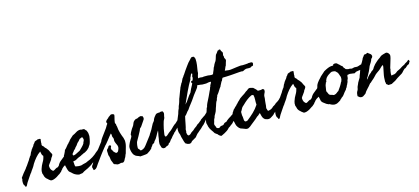

<svg xmlns="http://www.w3.org/2000/svg" viewBox="-127 -1236 3859 1770"><g transform="rotate(-15 1802.5 -350.5)"><path d="M284.2 -77.1Q288.1 -82.5 290 -84.5Q292.5 -86.9 295.9 -88.9Q308.1 -114.7 327.9 -129.9Q347.7 -145 370.1 -164.1Q375 -164.1 378.4 -167.5Q381.8 -170.9 386.7 -172.9Q392.6 -178.2 397.9 -181.6Q402.3 -184.6 405.3 -189.5Q416.5 -194.8 426.3 -204.1Q436.5 -213.4 446.3 -220.7Q454.1 -222.7 462.9 -218.8Q466.8 -210.9 465.8 -202.1Q464.8 -193.4 456.1 -192.4Q453.1 -189.5 449.7 -186.5Q446.3 -183.6 441.4 -182.6Q431.6 -180.7 428.7 -174.8Q428.2 -165.5 426.3 -163.6Q424.3 -161.6 423.8 -160.2Q413.1 -142.1 399.9 -129.2Q386.7 -116.2 375 -97.7Q369.6 -94.2 366.2 -86.9Q348.6 -77.1 340.3 -71.8Q332 -66.4 325.2 -58.6Q319.3 -55.2 319.3 -52.7Q319.3 -50.8 317.4 -48.8Q307.6 -40.5 306.2 -36.6Q304.7 -32.7 301.8 -30.3Q296.9 -26.9 293.2 -23.7Q289.6 -20.5 287.1 -18.1Q281.2 -12.2 274.4 -9.8Q266.1 -2.9 250 6.6Q233.9 16.1 216.8 21.2Q199.7 26.4 188.5 21.5L181.6 16.1Q179.7 14.6 174.8 11.7Q168.5 3.9 160.6 -1.5Q153.8 -6.3 147.5 -15.6Q140.1 -25.9 138.2 -36.6Q136.2 -47.9 130.9 -58.6Q128.4 -84 134.8 -100.6Q140.1 -117.2 146.5 -131.6Q152.8 -146 160.6 -158.2Q175.8 -181.6 181.6 -213.9Q170.9 -224.6 169.4 -233.9Q168.9 -238.8 167.5 -245.1Q166 -251.5 164.1 -259.8Q138.7 -243.2 117.2 -217.8Q95.7 -192.4 79.1 -166L67.4 -144.5Q62.5 -135.3 55.7 -127Q50.8 -122.1 50.8 -120.6Q50.8 -119.1 48.8 -117.2Q44.9 -112.3 42.5 -108.9Q40 -105.5 39.1 -103.5Q38.1 -101.6 37.1 -99.9Q36.1 -98.1 35.2 -96.7Q32.2 -92.8 30.3 -90.8Q28.3 -88.9 25.4 -85Q11.7 -65.4 0.5 -48.3L-22.5 -13.7Q-27.8 -5.4 -31.2 2.9Q-34.7 11.7 -41 18.6Q-50.8 19.5 -52.2 15.6Q-53.7 11.7 -51.8 8.8Q-63.5 1 -64.9 -21.5Q-66.4 -43.9 -60.5 -57.6Q-63.5 -66.4 -62.5 -67.4Q-61.5 -68.4 -61.5 -70.3Q-48.8 -87.9 -35.6 -105.5Q-22.5 -123 -7.8 -138.7Q-5.4 -142.1 -2.9 -145.5Q-0.5 -148.9 1.5 -152.3Q6.3 -159.7 11.7 -165Q20 -179.2 31.7 -194.3Q43.5 -209 50.8 -224.6Q56.2 -230 58.1 -235.4Q60.5 -241.2 66.4 -245.1Q69.8 -251 72.5 -256.6Q75.2 -262.2 77.1 -267.6Q80.1 -276.9 87.9 -286.1Q89.8 -293 92.8 -296.9Q95.7 -300.8 100.6 -305.7Q101.1 -310.1 106 -314Q110.8 -317.9 113.3 -322.3Q115.7 -329.1 118.2 -331.1Q121.1 -333.5 121.1 -337.9Q126 -342.8 130.9 -348.1Q135.7 -353.5 139.6 -361.3Q153.3 -369.1 158.7 -369.1Q164.1 -369.1 167 -374Q170.9 -374 175.5 -374Q180.2 -374 185.5 -374.5Q196.8 -375.5 197.3 -367.2Q197.8 -365.2 197.3 -362.3Q196.8 -360.8 196.3 -359.4Q195.8 -357.9 195.3 -356.4Q195.8 -347.7 195.3 -347.2Q194.3 -346.2 194.3 -345.7Q193.4 -341.8 193.8 -338.9Q194.3 -336.4 194.3 -330.1Q193.8 -326.2 193.4 -323.2Q192.9 -320.3 192.4 -317.9Q191.4 -313 196.3 -306.6Q198.7 -303.2 202.1 -301.3Q205.6 -299.3 209 -294.9Q211.4 -292.5 212.4 -289.1Q213.4 -285.6 215.8 -283.2Q217.8 -280.8 221.7 -278.3Q225.6 -275.9 227.5 -271.5Q232.9 -267.6 231 -266.6Q229.5 -265.6 235.4 -262.7Q246.6 -248.5 252 -232.4Q258.3 -220.2 262.7 -212.9Q267.6 -205.1 262.7 -197.3Q259.8 -194.3 255.9 -185.5Q251.5 -181.2 248 -175.8Q246.1 -172.4 245.1 -168.5Q244.6 -165 242.2 -162.1Q233.4 -147.9 224.1 -136.7Q214.8 -125.5 208 -112.3Q208.5 -84.5 218.8 -71.3Q230.5 -57.6 233.4 -57.6Q239.7 -56.6 247.1 -61.5L259.8 -69.3Q261.7 -70.3 263.4 -71.3Q265.1 -72.3 266.6 -73.2Q269.5 -75.2 273.4 -76.2Q283.7 -79.6 283.2 -78.6Q282.7 -77.1 284.2 -77.1Z M388.7 -215.8Q395 -219.2 404.3 -230.7Q413.6 -242.2 422.4 -253.2Q431.2 -264.2 435.5 -265.6Q438.5 -270.5 440.9 -273.9Q443.4 -277.3 448.2 -280.3Q456.1 -294.4 468.8 -304.2Q481.9 -314.5 493.2 -326.2Q502.4 -330.1 512 -335Q521.5 -339.8 530.8 -346.2Q549.8 -358.9 573.2 -359.4Q584 -354.5 594.2 -356.4Q604 -358.4 613.3 -351.6Q618.7 -342.3 622.1 -340.3Q625.5 -338.4 627.9 -335Q631.8 -322.8 633.8 -318.8Q636.2 -314.9 636.7 -310.5Q637.2 -303.2 637.7 -298.1Q638.2 -293 638.7 -289.6Q639.2 -283.2 638.7 -277.3Q635.7 -252.4 628.9 -227.5Q627.9 -224.6 627 -221.7Q626 -218.8 625 -215.3Q623 -209 620.1 -204.1Q612.8 -194.8 609.9 -189Q605.5 -181.2 603.5 -178.7Q597.7 -172.9 592.5 -168Q587.4 -163.1 583 -159.2Q578.6 -156.7 574.2 -154.1Q569.8 -151.4 565.4 -148.4Q557.1 -143.1 545.9 -140.6L537.1 -135.3Q532.7 -132.3 527.3 -131.8Q518.6 -125.5 507.8 -121.6Q502.9 -119.6 497.8 -117.7Q492.7 -115.7 487.3 -113.3Q480 -110.4 474.6 -106.4Q469.2 -102.5 460.9 -98.6Q456.5 -97.2 446.8 -95.2Q437.5 -93.8 433.6 -91.8Q438.5 -82 437.5 -67.4Q437 -53.7 442.4 -43Q455.1 -40 470.2 -38.6Q485.4 -37.1 499 -39.1Q501.5 -39.6 504.2 -40.5Q506.8 -41.5 509.8 -42.5Q512.7 -43.5 515.6 -44.4Q518.6 -45.4 521.5 -45.9Q532.2 -47.9 542.5 -50.8Q552.7 -53.7 560.5 -58.6Q588.9 -68.4 615.2 -85Q641.6 -101.6 661.1 -121.1Q672.9 -128.9 687 -142.6Q701.2 -156.2 709 -168Q723.6 -183.6 734.9 -192.4Q746.1 -201.2 755.9 -200.2Q763.7 -200.2 771 -190.9Q778.3 -181.6 769.5 -170.9Q760.3 -165 749 -153.3Q738.3 -141.6 726.6 -136.7Q718.3 -131.3 704.6 -115.2Q691.4 -100.1 682.6 -91.8Q680.7 -89.8 678.2 -87.4Q675.8 -85 672.4 -82.5Q666 -77.6 662.1 -72.3Q647 -59.6 632.8 -50.8Q627.4 -52.7 624 -48.8Q619.6 -43.5 616.2 -41Q614.7 -40 613.3 -39.1Q611.8 -38.1 609.9 -37.1Q607.9 -36.1 606.4 -35.2Q605 -34.2 603.5 -33.2Q595.7 -26.4 586.4 -19.5Q577.1 -12.7 567.4 -7.8Q557.6 -2 547.9 3.2Q538.1 8.3 528.3 12.2Q518.6 16.1 509 21.5Q499.5 26.9 490.2 33.2L479.5 34.7Q477.1 35.2 474.6 35.4Q472.2 35.6 469.7 36.1Q464.4 38.1 459.5 38.1Q454.6 38.1 447.3 36.1Q415 27.3 394.5 4.9Q391.6 2 388.4 -0.7Q385.3 -3.4 381.8 -5.9Q374 -11.7 371.1 -16.6Q366.7 -23.9 362.1 -39.6Q357.4 -55.2 354 -71.5Q350.6 -87.9 350.6 -96.7Q353.5 -102.5 356.9 -116.9Q360.4 -131.3 362.8 -145.8Q365.2 -160.2 365.2 -166Q367.2 -168 372.8 -179Q378.4 -189.9 383.5 -201.4Q388.7 -212.9 388.7 -215.8ZM545.9 -278.3Q539.1 -269.5 532.2 -261.7Q525.4 -253.9 516.6 -247.1Q510.7 -236.3 502.9 -227.5Q495.1 -218.8 487.3 -210.9Q483.4 -203.1 478.5 -198.7Q473.6 -194.3 467.8 -189.5Q461.4 -178.7 452.1 -168.9Q442.9 -159.2 448.2 -146.5Q459 -144.5 469.7 -149.4Q480.5 -154.3 488.3 -158.2Q492.2 -160.6 496.3 -162.6Q500.5 -164.6 504.4 -166.5Q508.3 -168.5 512.2 -170.4Q516.1 -172.4 519.5 -174.8L544.9 -200.2Q550.8 -205.6 556.6 -212.9Q559.1 -216.3 561.8 -220Q564.5 -223.6 567.4 -227.5Q569.8 -238.3 575.2 -247.6Q581.1 -257.3 580.1 -267.6Q579.6 -272 576.7 -277.8Q573.7 -283.7 573.2 -287.1Q563 -287.1 558.1 -283.7Q555.7 -281.7 552.5 -280.5Q549.3 -279.3 545.9 -278.3Z M801.8 -148.4 807.6 -143.6Q810.1 -139.6 806.2 -132.8Q804.2 -129.4 803 -126.5Q801.8 -123.5 800.8 -121.1Q801.3 -119.1 801.8 -117.4Q802.2 -115.7 802.7 -114.7Q803.7 -111.8 801.8 -108.4Q808.6 -103 810.5 -97.2Q813 -89.4 817.4 -84Q823.2 -77.6 827.6 -74.2Q833 -70.8 837.9 -65.4Q843.3 -68.4 845.7 -68.4Q849.1 -68.4 853.5 -70.3Q861.8 -81.1 867.2 -97.7Q868.2 -101.6 869.1 -106.4Q870.1 -111.3 870.1 -115.2Q869.6 -127.9 862.3 -141.6Q855 -155.8 851.6 -168Q847.7 -176.3 849.1 -185.5Q850.6 -195.8 848.6 -203.1Q848.1 -208 845.7 -210.9Q844.7 -212.4 843.8 -214.1Q842.8 -215.8 841.8 -217.8Q839.8 -226.1 840.3 -235.4Q841.3 -245.1 835.9 -252Q830.1 -246.1 817.4 -229.7Q804.7 -213.4 792.2 -197.3Q779.8 -181.2 774.4 -175.8Q772 -172.4 769.3 -169.2Q766.6 -166 763.7 -163.6Q760.7 -161.1 758.1 -158Q755.4 -154.8 752.9 -151.4Q737.3 -131.8 729.7 -122.6Q722.2 -113.3 714.8 -103.5Q707.5 -93.8 691.4 -72.3Q686 -64.5 673.1 -46.9Q660.2 -29.3 648.2 -12.9Q636.2 3.4 633.8 8.8Q627.9 18.6 618.7 25.9Q609.4 33.2 596.7 33.2Q596.7 32.7 594.7 25.6Q592.8 18.6 591.1 11Q589.4 3.4 588.9 2.9Q591.8 -2.9 593.3 -8.8Q594.7 -14.2 601.6 -19.5Q603.5 -25.9 612.8 -40.8Q622.1 -55.7 634.3 -73Q646.5 -90.3 657 -105Q667.5 -119.6 670.9 -125Q677.2 -131.3 689.2 -147Q701.2 -162.6 713.1 -178.5Q725.1 -194.3 730.5 -201.2Q734.9 -214.4 748.8 -234.1Q762.7 -253.9 778.6 -274.7Q794.4 -295.4 804.7 -310.5Q809.6 -318.4 813 -324.2Q816.4 -330.1 820.3 -336.9Q824.2 -340.8 827.1 -345.7Q829.1 -353 825.2 -356.9Q821.8 -360.8 822.3 -367.2Q831.1 -383.8 839.4 -388.2Q848.1 -393.1 856.4 -404.3Q862.3 -408.2 865.7 -410.2Q870.6 -412.6 875 -417Q881.8 -423.8 895.3 -420.7Q908.7 -417.5 911.1 -412.1Q911.6 -409.2 911.1 -404.3Q910.6 -401.9 910.2 -399.4Q909.7 -397 909.2 -394.5Q908.2 -390.1 907.2 -386.2Q906.2 -382.3 905.3 -378.4Q904.3 -375 903.3 -370.8Q902.3 -366.7 901.4 -362.3Q899.4 -351.6 897.9 -341.8Q896.5 -332 904.3 -323.2Q903.3 -318.4 904.8 -311.5Q906.2 -304.7 908.2 -298.8Q910.2 -267.6 919.4 -236.8Q928.7 -206.1 939.5 -180.7Q939.5 -175.8 940.9 -170.9Q942.4 -166 944.3 -161.1Q947.3 -129.9 938.5 -99.1Q934.1 -84 929.9 -68.8Q925.8 -53.7 921.9 -39.1Q916 -29.3 912.1 -16.6Q908.7 -5.4 902.3 2Q897.5 9.8 893.6 19.5Q889.6 29.3 877.9 35.2Q871.6 37.1 864.7 35.2Q858.4 33.2 852.5 35.2Q848.1 35.6 843.8 37.6Q840.3 39.1 835.9 39.1Q823.2 41.5 814.9 36.6Q807.6 32.7 794.9 30.3Q794.9 27.3 792 25.9Q789.1 24.4 787.1 22.5Q783.7 7.8 779.3 0Q775.9 -6.8 773.4 -14.6Q770.5 -25.9 770.5 -35.6Q770.5 -46.4 765.6 -56.6Q761.7 -65.4 762.2 -67.4Q762.7 -69.3 762.7 -73.2Q762.7 -85.9 761.2 -101.1Q759.8 -116.7 773.4 -126Q778.8 -129.9 780.8 -136.2Q782.7 -141.6 789.1 -147.5Q791 -149.4 795.4 -149.4Q798.8 -149.4 801.8 -148.4Z M1253.9 -6.8 1248 -28.3Q1242.2 -40.5 1246.1 -66.4L1249.5 -83.5Q1250.5 -86.9 1251.2 -92.3Q1252 -97.7 1252.9 -105.5Q1253.9 -112.8 1255.1 -120.4Q1256.3 -127.9 1258.3 -135.7Q1260.3 -143.6 1261.5 -151.4Q1262.7 -159.2 1263.7 -167Q1256.3 -155.8 1249.5 -144Q1242.7 -132.3 1236.3 -119.6Q1224.1 -95.7 1206.1 -78.1Q1202.1 -66.4 1196.3 -63.2Q1190.4 -60.1 1184.6 -57.1Q1178.7 -54.2 1174.8 -43Q1169.9 -38.1 1165.5 -32.7Q1161.1 -27.3 1159.2 -19.5Q1154.3 -17.6 1149.4 -11.7Q1140.1 -2.4 1137.7 -2Q1135.3 -1.5 1132.8 1Q1123 8.8 1115.7 12.7Q1108.4 16.6 1098.6 17.6Q1087.9 19.5 1070.8 20.5Q1062.5 21 1055.7 21.5Q1048.8 22 1043.9 22.5Q1037.6 17.6 1034.2 16.6Q1032.7 16.1 1030 15.1Q1027.3 14.2 1023.4 12.7Q1009.3 6.8 1009.8 7.3Q1009.3 6.8 1008.1 6.3Q1006.8 5.9 1004.9 4.9Q997.1 -1 994.1 -4.4Q992.2 -6.8 987.3 -11.7Q971.2 -36.6 968.8 -76.2Q967.8 -89.8 973.6 -103.5Q979.5 -117.2 984.4 -127.9Q990.2 -140.1 997.1 -150.4Q1001 -156.2 1004.2 -161.6Q1007.3 -167 1009.8 -171.9Q1015.6 -183.6 1012 -187.3Q1008.3 -190.9 1013.7 -202.1Q1016.1 -210 1019.5 -215.8L1028.3 -231.4Q1037.1 -247.1 1046.9 -259.3Q1055.7 -270 1061.5 -288.1Q1066.4 -301.8 1074.7 -309.1Q1083 -316.4 1094.7 -322.3Q1099.6 -320.3 1108.9 -323.7Q1118.2 -327.1 1123 -331.1Q1129.9 -331.1 1133.8 -335Q1144.5 -336.9 1145 -335Q1145.5 -333 1147.5 -333Q1149.4 -332.5 1152.8 -333Q1156.2 -333.5 1158.2 -333Q1161.6 -322.8 1163.1 -320.3Q1165 -317.9 1165 -315.4Q1165 -312.5 1164.6 -307.6Q1164.1 -302.7 1163.1 -300.8Q1157.7 -293.5 1156.7 -291.5L1155.3 -288.1Q1152.3 -284.2 1148.7 -279.1Q1145 -273.9 1140.6 -267.1L1125 -244.1Q1119.6 -235.8 1115.2 -233.4Q1109.9 -230.5 1106.4 -222.7Q1104.5 -219.2 1103.5 -215.3Q1103 -211.9 1100.6 -208Q1089.4 -184.6 1075.2 -160.6Q1067.9 -148.4 1061.3 -136.5Q1054.7 -124.5 1048.8 -113.3Q1048.3 -109.4 1047.4 -105.7Q1046.4 -102.1 1045.4 -98.1Q1043 -89.8 1043 -84Q1043 -82.5 1042 -68.8Q1041 -55.2 1043 -52.7Q1048.8 -44.4 1049.8 -45.4Q1050.8 -46.4 1051.8 -44.9Q1055.7 -35.2 1057.1 -33.7Q1058.6 -32.2 1063.5 -30.3Q1067.4 -29.3 1074.7 -31.7Q1082 -34.2 1085.9 -36.1Q1097.7 -42 1103.5 -48.3Q1109.4 -54.7 1115.2 -61.5Q1129.9 -79.1 1146.5 -102.5Q1163.1 -126 1177.7 -143.6Q1183.1 -155.3 1191.9 -167Q1201.2 -179.7 1206.1 -189.5L1219.7 -215.8Q1222.7 -221.2 1226.1 -227.5Q1229.5 -233.9 1233.4 -241.2Q1239.3 -249.5 1245.6 -256.3Q1252 -263.2 1254.9 -276.4Q1257.3 -283.2 1262.2 -289.6Q1264.6 -293 1266.8 -295.7Q1269 -298.3 1270.5 -300.8Q1277.8 -307.6 1279.8 -311.5Q1281.7 -315.4 1286.1 -318.4Q1296.9 -321.3 1302.7 -322.8Q1308.6 -324.2 1317.4 -322.3Q1325.2 -327.1 1334 -327.1Q1338.4 -327.1 1342.5 -326.9Q1346.7 -326.7 1350.6 -326.2Q1350.6 -321.3 1353 -319.8Q1355.5 -318.4 1355.5 -314.5Q1359.4 -305.7 1355.5 -293Q1351.1 -278.8 1350.6 -267.6Q1348.1 -257.3 1343.3 -249.5Q1337.9 -240.7 1335 -230.5Q1333 -223.1 1331.8 -218.8Q1330.6 -214.4 1330.1 -212.9L1327.1 -202.1Q1325.2 -193.4 1323.2 -185.3Q1321.3 -177.2 1319.3 -169.4Q1315.4 -153.8 1313.5 -134.8Q1313.5 -129.9 1312 -124.5Q1310.5 -119.6 1310.5 -115.2Q1310.5 -110.4 1311 -103.5Q1311.5 -96.7 1316.4 -94.7Q1321.8 -92.8 1325.7 -95.7Q1330.6 -99.6 1335.9 -102.5Q1339.4 -105 1345.7 -111.3Q1352.1 -117.7 1355.5 -120.1Q1360.4 -125 1366.2 -127.9Q1372.1 -130.9 1377 -135.7Q1384.8 -142.6 1392.3 -149.7Q1399.9 -156.7 1406.7 -164.1Q1421.4 -179.2 1437.5 -188.5Q1453.1 -205.1 1469.2 -219.2Q1485.4 -233.4 1505.9 -243.2Q1513.7 -230.5 1509.8 -222.2Q1505.9 -213.9 1500 -206.1Q1497.6 -203.6 1493.2 -201.2Q1487.8 -198.2 1485.4 -196.3L1480.5 -191.4Q1477.5 -188.5 1475.6 -188.5Q1475.6 -184.6 1473.1 -182.1L1468.8 -177.7Q1462.4 -168 1455.3 -159.4Q1448.2 -150.9 1440.4 -143.1Q1432.6 -135.3 1425 -127.7Q1417.5 -120.1 1410.2 -112.3Q1403.3 -109.9 1401.9 -106Q1400.4 -101.1 1395.5 -97.7Q1393.6 -95.2 1391.6 -93.3Q1389.6 -91.3 1387.7 -89.4Q1385.7 -87.4 1383.8 -85.4Q1381.8 -83.5 1379.9 -81.1Q1374 -74.7 1369.6 -67.9Q1365.2 -61.5 1357.4 -55.7Q1352.5 -50.8 1350.1 -45.4Q1348.1 -40.5 1342.8 -35.2Q1335 -27.3 1331.5 -27.8Q1328.6 -28.3 1326.2 -18.6Q1318.4 -12.7 1317.4 -10.3Q1316.9 -8.3 1314.5 -8.8Q1312 -7.8 1307.6 -7.3Q1302.7 -6.8 1302.7 -4.9Q1296.4 -2 1292.5 1Q1288.6 4.4 1283.2 4.9Q1270.5 6.8 1265.1 3.4Q1259.8 0 1253.9 -6.8Z M1755.9 -230.5Q1765.6 -228 1770 -223.6Q1773.4 -220.2 1773.4 -215.8Q1765.6 -205.1 1764.2 -201.7Q1762.7 -198.2 1757.8 -196.3Q1751.5 -186.5 1744.4 -178Q1737.3 -169.4 1729 -161.6Q1713.9 -147 1699.2 -127.9Q1692.9 -121.6 1690.4 -118.2Q1688 -114.7 1681.6 -108.4Q1669.9 -100.1 1662.1 -91.3Q1657.7 -86.4 1653.1 -82.3Q1648.4 -78.1 1643.6 -74.2Q1641.1 -72.3 1638.9 -70.6Q1636.7 -68.8 1634.3 -66.9Q1632.3 -64.9 1629.9 -63Q1627.4 -61 1625 -58.6Q1621.1 -54.7 1616.2 -50.8Q1614.3 -49.3 1612.1 -47.6Q1609.9 -45.9 1607.4 -43.9Q1601.6 -37.1 1595.7 -30.3Q1589.8 -23.4 1584 -15.6Q1573.7 -10.7 1564.5 -3.9Q1555.7 2.4 1543.9 7.8Q1539.1 10.7 1534.7 17.1Q1530.8 22.9 1523.4 25.4Q1515.6 28.3 1506.8 26.9Q1498 25.4 1492.2 22.5Q1485.8 18.1 1484.4 17.6Q1480.5 16.6 1479.5 16.6Q1470.2 3.4 1466.8 -11.2Q1464.8 -19 1462.6 -26.9Q1460.4 -34.7 1458 -43Q1456.1 -47.9 1455.1 -53.2Q1454.1 -58.6 1453.1 -65.4L1451.7 -73.2Q1451.2 -75.2 1450.7 -77.4Q1450.2 -79.6 1449.2 -82Q1447.3 -86.9 1445.3 -92.3Q1443.4 -97.7 1442.4 -103.5Q1440.4 -115.2 1440.9 -126.5Q1441.4 -137.7 1443.4 -148.4Q1449.2 -180.7 1460.4 -210Q1471.7 -239.3 1483.4 -265.6Q1485.8 -277.8 1488.8 -284.2Q1491.7 -290.5 1495.1 -301.8Q1499.5 -307.1 1502 -317.4Q1502.9 -321.8 1504.2 -326.2Q1505.4 -330.6 1506.8 -335Q1508.3 -338.9 1510.3 -343Q1512.2 -347.2 1514.2 -352.1Q1518.1 -360.8 1520.5 -370.1Q1523.9 -381.3 1525.9 -389.6Q1526.9 -394.5 1528.6 -398.9Q1530.3 -403.3 1532.2 -407.2Q1536.1 -417.5 1539.8 -427.2Q1543.5 -437 1546.9 -446.3Q1550.3 -455.6 1554 -464.8Q1557.6 -474.1 1561.5 -483.4Q1562.5 -486.3 1563.5 -489.3Q1564.5 -492.2 1565.4 -495.1Q1567.4 -500.5 1571.3 -505.9Q1573.7 -512.7 1576.2 -516.1Q1580.1 -522 1582 -525.4Q1582 -530.8 1585.4 -532.7Q1587.9 -534.2 1590.8 -539.1Q1596.2 -547.4 1598.1 -554.7Q1600.1 -562 1605.5 -570.3L1617.2 -585Q1618.2 -586.9 1619.1 -588.9Q1620.1 -590.8 1621.1 -592.8Q1623.5 -596.7 1627 -599.6Q1638.2 -617.2 1650.4 -634.8L1676.8 -671.9Q1685.5 -685.5 1696.3 -697.8Q1707 -710 1718.8 -721.7Q1722.7 -726.6 1728 -732.4Q1733.4 -738.3 1739.3 -739.3Q1748.5 -740.2 1758.8 -737.3Q1761.7 -732.4 1764.2 -727.1Q1766.6 -721.7 1768.6 -714.8Q1770.5 -684.6 1766.6 -656.2Q1762.7 -627.9 1757.8 -600.6Q1756.8 -594.2 1757.3 -591.3Q1757.8 -588.4 1756.8 -582Q1754.9 -576.2 1752 -566.9Q1749 -557.6 1747.1 -549.8Q1747.1 -536.6 1741.2 -525.4Q1735.4 -514.6 1733.4 -503.9Q1730.5 -502 1730 -497.6Q1729.5 -493.2 1726.6 -491.2Q1724.1 -480 1720.2 -471.7Q1715.8 -462.9 1712.9 -454.1Q1705.6 -443.8 1698.2 -434.1Q1690.9 -424.3 1683.1 -414.6Q1675.3 -405.3 1668.2 -395.3Q1661.1 -385.3 1654.3 -375Q1637.2 -349.1 1618.7 -326.2Q1600.1 -303.2 1583 -277.3Q1569.3 -265.1 1561.5 -252.9Q1553.2 -239.7 1539.1 -228.5Q1536.6 -218.8 1534.4 -208Q1532.2 -197.3 1529.8 -186Q1527.8 -174.8 1525.4 -163.1Q1522.9 -151.4 1520.5 -139.6Q1520 -133.3 1517.6 -126.5Q1516.6 -123 1515.6 -119.9Q1514.6 -116.7 1513.7 -113.3Q1511.7 -106.4 1512.7 -96.7Q1513.2 -87.9 1509.8 -80.1Q1511.2 -76.2 1512.2 -68.8Q1512.7 -62.5 1515.6 -57.6Q1521 -48.8 1527.3 -48.8Q1534.7 -52.7 1535.2 -52.2Q1535.6 -51.8 1538.1 -52.7Q1543 -55.7 1547.9 -60.5Q1552.7 -65.4 1556.6 -69.3Q1562 -71.8 1564 -73.7Q1565.4 -75.2 1569.3 -78.1Q1572.3 -80.1 1574.7 -81.1Q1577.1 -82 1579.1 -84Q1593.3 -98.6 1605.5 -106Q1618.2 -113.3 1626 -124L1643.6 -134.8Q1648.9 -137.7 1653.8 -143.1Q1658.2 -148.4 1665 -151.4Q1668 -155.3 1668.9 -156.2Q1669.9 -157.2 1672.9 -161.1Q1678.7 -165 1684.6 -168.9Q1690.4 -172.9 1695.8 -176.8Q1701.2 -180.7 1707.3 -184.6Q1713.4 -188.5 1719.7 -192.4Q1721.7 -197.3 1726.1 -200.2Q1730.5 -203.1 1733.4 -206.1Q1736.3 -209 1738.3 -212.4Q1740.7 -216.3 1745.1 -216.8Q1745.6 -221.2 1749.5 -223.6Q1753.4 -226.1 1755.9 -230.5ZM1703.1 -594.7H1702.1Q1693.4 -592.8 1689.9 -585.9Q1686.5 -579.1 1683.6 -570.3Q1681.6 -566.4 1679.9 -563.5Q1678.2 -560.5 1677.2 -558.6Q1675.3 -555.2 1675.8 -546.9Q1660.6 -522 1647 -495.8Q1633.3 -469.7 1620.6 -442.4Q1608.4 -415 1595.7 -387.5Q1583 -359.9 1570.3 -332Q1590.3 -352.1 1606.9 -378.9Q1615.2 -392.6 1624.3 -404.3Q1633.3 -416 1642.6 -425.8Q1649.4 -442.4 1657 -458Q1664.6 -473.6 1672.9 -487.8Q1689 -515.1 1698.2 -552.7Q1694.3 -564.9 1699.2 -573.7Q1704.1 -582.5 1703.1 -594.7Z M2001 -539.1Q2022.5 -535.6 2038.3 -534.7Q2054.2 -533.7 2073.2 -537.1L2111.8 -542.5Q2127.4 -544.4 2149.4 -546.9Q2155.3 -547.4 2161.6 -546.9Q2165 -546.4 2168 -546.1Q2170.9 -545.9 2173.8 -545.9Q2186.5 -545.9 2198.7 -546.9Q2210.9 -547.9 2221.7 -548.8Q2223.6 -549.3 2225.3 -549.8Q2227.1 -550.3 2228.5 -550.8Q2231.4 -551.8 2234.4 -550.8Q2238.8 -550.8 2243.2 -550.8Q2247.6 -550.8 2252 -551.3Q2260.7 -551.8 2267.6 -544.9Q2270.5 -535.2 2269.5 -534.2Q2268.1 -532.7 2267.6 -531.2Q2266.6 -518.6 2264.2 -518.6Q2261.7 -518.6 2261.7 -516.6Q2253.9 -514.6 2248.5 -513.2Q2243.2 -511.7 2240.2 -506.8Q2223.6 -503.4 2209.5 -505.4Q2195.3 -507.8 2180.7 -501Q2173.3 -497.6 2166.5 -493.7Q2159.7 -489.3 2148.4 -493.2Q2138.7 -493.2 2126 -492.2Q2113.3 -491.2 2101.6 -490.2Q2085 -488.8 2064.2 -487.1Q2043.5 -485.4 2032.2 -484.9Q2021.5 -484.4 2001.5 -483.4Q1981.4 -482.4 1965.8 -482.4Q1958 -476.1 1955.6 -465.8Q1953.1 -456.1 1945.3 -450.2Q1936.5 -430.7 1932.6 -425.3Q1928.2 -419.4 1925.8 -410.2Q1912.1 -392.6 1900.9 -373.5Q1890.6 -356 1875 -337.9Q1873 -327.1 1867.7 -318.8Q1862.8 -311 1860.4 -296.9Q1850.1 -283.2 1844.7 -264.6Q1842.3 -255.9 1839.1 -246.6Q1835.9 -237.3 1832 -227.5Q1830.1 -219.7 1827.6 -212.4Q1825.2 -205.1 1822.3 -197.3Q1818.8 -188.5 1813 -179.2Q1810.5 -175.3 1807.9 -170.7Q1805.2 -166 1802.7 -161.1Q1800.8 -159.2 1800.8 -155.8Q1800.8 -153.3 1799.8 -150.4Q1798.3 -147 1796.9 -143.8Q1795.4 -140.6 1793.9 -138.2Q1792 -134.8 1789.1 -127.9Q1787.6 -124.5 1786.6 -117.7Q1785.6 -110.8 1784.2 -107.4Q1783.7 -106 1783.2 -104.5Q1782.7 -103 1782.2 -102.1Q1781.7 -101.1 1781.2 -99.6Q1780.8 -98.1 1780.3 -96.7Q1777.3 -83 1780.3 -78.1Q1783.2 -73.2 1785.2 -68.4Q1786.1 -65.4 1787.1 -63Q1788.1 -60.5 1789.1 -58.1Q1791.5 -53.7 1792 -48.8Q1794.4 -47.9 1796.9 -46.9Q1799.3 -45.9 1801.3 -44.9Q1805.2 -43 1810.5 -43Q1816.9 -42 1823.2 -48.3Q1830.1 -55.2 1835 -55.7Q1840.8 -57.6 1848.1 -57.6Q1854.5 -57.6 1859.4 -60.5Q1862.3 -63 1864.7 -65.4Q1867.2 -67.9 1869.1 -70.3Q1872.1 -74.7 1879.9 -77.1Q1895.5 -81.1 1896.5 -83.5Q1897 -85.4 1903.3 -90.8Q1906.7 -93.3 1909.9 -95.7Q1913.1 -98.1 1915.5 -100.1Q1919.4 -103.5 1928.7 -109.4Q1938.5 -114.3 1939.9 -115.2Q1941.4 -116.2 1948.2 -122.1Q1953.1 -124.5 1957.3 -127.2Q1961.4 -129.9 1964.8 -132.8Q1970.2 -137.7 1980.5 -143.6Q1992.2 -148.4 1993.4 -149.7Q1994.6 -150.9 1995.1 -152.8Q1995.6 -154.8 2005.9 -161.1Q2009.3 -168.5 2014.6 -173.8Q2017.1 -176.3 2020 -179.4Q2022.9 -182.6 2026.4 -186.5Q2032.7 -193.8 2038.6 -198.2Q2045.4 -203.6 2049.8 -208Q2051.8 -209.5 2054.7 -212.4Q2057.6 -215.3 2061.5 -215.8Q2064.5 -218.3 2066.7 -220.2Q2068.8 -222.2 2070.8 -224.1Q2072.8 -226.1 2075.4 -228.5Q2078.1 -231 2082 -234.4L2086.9 -239.3Q2090.3 -242.7 2091.8 -243.2Q2096.2 -243.2 2098.1 -240.2Q2100.6 -237.3 2104.5 -237.3Q2104 -231 2103.8 -227.1Q2103.5 -223.1 2103.5 -221.2Q2103.5 -217.3 2101.6 -213.9Q2095.7 -204.6 2088.4 -204.1Q2081.1 -203.1 2077.1 -193.4Q2074.2 -195.3 2069.8 -194.3Q2065.4 -193.4 2063.5 -191.4Q2065.4 -188 2065.4 -184.6Q2065.4 -182.6 2066.4 -177.7Q2048.3 -159.7 2043 -149.4Q2030.8 -136.7 2030.3 -135.3L2029.3 -133.8L2021.5 -126Q2007.8 -115.2 2001 -105.5Q1994.6 -96.2 1980.5 -87.9Q1969.7 -80.1 1965.8 -76.2Q1963.9 -74.2 1960.9 -71.5Q1958 -68.8 1954.1 -65.4Q1951.7 -63 1946.8 -57.1Q1941.9 -51.3 1938.5 -48.8Q1932.1 -43.9 1925.3 -40Q1919.9 -37.1 1914.1 -30.3Q1899.9 -23.9 1893.1 -14.6Q1886.7 -6.3 1874 2Q1865.2 7.8 1850.1 16.6Q1835 25.4 1824.2 29.3Q1822.8 29.8 1821.3 30.3Q1819.8 30.8 1818.8 31.2Q1817.9 31.7 1816.4 32.2Q1814.9 32.7 1813.5 33.2Q1805.7 28.3 1798.3 23.4Q1791 18.6 1786.1 9.8Q1776.9 2.9 1772 0Q1766.1 -3.4 1761.7 -7.8Q1756.8 -16.1 1751.5 -24.4Q1746.1 -32.7 1739.7 -41Q1727.1 -58.1 1720.7 -78.1Q1719.2 -80.6 1718.3 -86.4L1716.8 -95.7Q1715.8 -99.6 1714.8 -103Q1713.9 -106.4 1712.9 -109.4Q1710.9 -114.3 1711.9 -124Q1711.9 -130.9 1713.9 -136.7Q1714.8 -140.1 1715.8 -143.8Q1716.8 -147.5 1717.8 -151.4Q1719.7 -157.7 1722.2 -163.8Q1724.6 -169.9 1727.1 -175.8Q1732.9 -189 1735.4 -201.2Q1741.2 -221.7 1748 -240.2Q1749.5 -243.7 1750.5 -249.5Q1751 -253.9 1755.9 -255.9Q1759.8 -275.4 1768.6 -293.5Q1777.3 -311.5 1786.1 -328.1Q1791.5 -338.4 1796.4 -348.9Q1801.3 -359.4 1806.2 -370.1Q1811 -380.9 1815.9 -391.4Q1820.8 -401.9 1826.2 -412.1Q1826.7 -422.9 1834 -431.6Q1834.5 -441.4 1841.8 -452.6Q1849.1 -463.9 1851.6 -473.6Q1840.8 -476.6 1827.6 -474.1Q1814.5 -471.7 1804.7 -469.7Q1787.1 -469.2 1767.6 -469.7Q1764.2 -470.2 1761 -470.9Q1757.8 -471.7 1754.4 -472.2Q1748 -473.6 1742.2 -473.6Q1733.4 -473.1 1729 -475.1Q1724.1 -477.5 1719.7 -475.6Q1706.1 -487.3 1691.7 -496.1Q1677.2 -504.9 1672.9 -518.6Q1672.9 -521.5 1675.8 -523.4Q1679.7 -526.4 1680.7 -527.3Q1689 -529.8 1698.2 -528.8Q1707.5 -528.3 1713.9 -532.2Q1728 -530.3 1742.7 -534.2Q1755.9 -538.1 1770.5 -537.1Q1772.5 -537.1 1776.4 -536.1Q1780.3 -535.2 1782.2 -535.2Q1787.1 -534.7 1790.5 -535.2Q1792.5 -535.6 1794.4 -536.1Q1796.4 -536.6 1798.8 -537.1Q1804.7 -538.1 1811.5 -537.1Q1818.4 -536.1 1825.2 -537.1Q1839.4 -538.1 1856 -534.7Q1874 -531.2 1887.7 -536.1Q1890.1 -543 1892.8 -550Q1895.5 -557.1 1898.9 -564Q1905.8 -578.1 1909.2 -591.8Q1913.1 -597.7 1917 -605Q1920.9 -612.3 1922.9 -619.1L1932.1 -634.8Q1934.1 -637.7 1936 -640.6Q1938 -643.6 1940.4 -646.5Q1947.3 -660.6 1950.7 -673.3Q1952.6 -680.2 1954.8 -687.3Q1957 -694.3 1960 -702.1Q1966.3 -709 1972.7 -717.3Q1979 -725.6 1985.4 -735.4Q1992.7 -734.4 1996.6 -739.3Q2001 -744.1 2009.8 -738.3Q2009.8 -735.4 2012.2 -732.9Q2014.6 -730.5 2012.7 -725.6Q2022.5 -715.8 2025.4 -708Q2027.3 -700.2 2023.9 -689.9Q2020.5 -679.7 2025.4 -670.9Q2027.3 -666.5 2026.4 -661.6Q2025.4 -656.2 2027.3 -653.3Q2029.8 -647.9 2032.7 -643.6Q2036.1 -638.7 2036.1 -630.9Q2036.1 -627.9 2034.7 -623.5Q2033.2 -619.1 2031.2 -614.3Q2027.8 -599.6 2025.4 -593.8Q2024.4 -590.8 2023.4 -587.6Q2022.5 -584.5 2021.5 -581.1Q2014.6 -572.8 2014.6 -570.8Q2014.6 -569.3 2013.7 -566.4Q2012.2 -563.5 2010.7 -559.8Q2009.3 -556.2 2007.3 -552.2Q2005.4 -548.3 2003.9 -544.9Q2002.4 -541.5 2001 -539.1Z M2307.6 -271.5 2306.6 -263.7Q2307.6 -260.3 2304.7 -252Q2299.8 -246.1 2298.8 -239.3Q2296.9 -235.4 2295.4 -232.4Q2293.9 -229.5 2293 -224.6Q2291 -218.8 2291.5 -210.9Q2292 -207 2291.7 -203.4Q2291.5 -199.7 2291 -196.3Q2289.1 -185.5 2288.1 -175.3Q2287.1 -165 2286.1 -154.3Q2286.1 -143.6 2284.2 -129.9Q2282.2 -116.2 2280.3 -105.5Q2284.7 -97.7 2285.2 -90.8Q2285.6 -83.5 2292 -78.1Q2311.5 -81.1 2323.2 -87.4Q2335 -93.8 2345.7 -105.5Q2353.5 -108.9 2357.9 -112.3Q2361.8 -115.7 2369.1 -120.1L2377 -127.9Q2388.7 -134.3 2390.1 -135.7Q2391.1 -136.7 2392.8 -137.7Q2394.5 -138.7 2396.5 -139.6Q2413.1 -150.4 2421.9 -162.1Q2429.2 -168 2434.1 -174.3Q2438 -179.7 2449.2 -184.6Q2455.6 -192.4 2463.4 -197.8Q2471.2 -203.1 2477.5 -210.9Q2482.9 -210.9 2485.4 -209Q2486.8 -208 2488.5 -207Q2490.2 -206.1 2492.2 -205.1Q2495.1 -197.3 2493.2 -189Q2491.2 -180.7 2486.3 -173.8Q2481.4 -167.5 2481.4 -166Q2481.4 -165 2480.5 -164.1Q2477.5 -160.6 2473.1 -156.7Q2468.8 -153.3 2465.8 -149.4Q2460.9 -140.6 2458 -140.6Q2455.1 -140.6 2453.1 -138.7Q2444.3 -133.3 2440.9 -130.9Q2437 -127.4 2429.7 -123Q2419.4 -117.7 2417 -115.2Q2414.6 -112.8 2413.1 -112.3Q2401.4 -99.1 2390.1 -90.3Q2379.9 -82.5 2368.2 -68.4Q2364.3 -65.4 2360.4 -62.5Q2356.4 -59.6 2353.5 -54.7Q2344.7 -48.8 2339.4 -43Q2334 -37.1 2327.1 -29.3Q2321.3 -26.4 2314.5 -21Q2306.2 -14.6 2299.8 -11.7Q2297.4 -10.3 2291.5 -7.3Q2286.6 -4.9 2282.2 -4.9Q2271 -2.9 2260.7 -6.8Q2251.5 -10.3 2242.2 -12.7Q2238.3 -18.6 2232.4 -22.5Q2223.6 -33.2 2219.7 -47.9Q2215.8 -62.5 2211.9 -79.1Q2203.1 -73.2 2197.3 -66.4Q2191.4 -59.1 2179.7 -53.7Q2169.9 -44.4 2159.7 -35.4Q2149.4 -26.4 2138.2 -18.1Q2127.4 -9.8 2116.2 -0.7Q2105 8.3 2093.8 17.6Q2085.9 25.4 2083 23.4Q2074.2 34.2 2051.8 30.3Q2043.9 26.4 2034.2 23.4Q2027.3 21.5 2018.6 17.6Q2002 14.6 1990.7 2.9Q1979.5 -8.8 1971.7 -24.4Q1968.8 -32.7 1967.3 -39.1Q1966.8 -42.5 1965.8 -46.4Q1964.8 -50.3 1963.9 -54.7Q1963.4 -63 1960.9 -67.9Q1959 -73.2 1960.9 -78.1Q1959 -80.6 1960 -84.5Q1960.9 -89.4 1960.9 -91.8Q1960 -105.5 1963.4 -121.1Q1966.8 -136.7 1972.7 -149.4Q1975.6 -154.3 1980.5 -159.2Q1982.9 -162.1 1983.4 -165Q1983.9 -167.5 1986.3 -169.9Q1988.8 -172.9 1992.2 -175.8Q1997.1 -179.7 1999 -181.6Q2001.5 -185.1 2004.2 -188.2Q2006.8 -191.4 2010.3 -193.8Q2013.7 -196.3 2016.6 -199.2Q2019.5 -202.1 2022.5 -205.1Q2025.9 -208.5 2027.8 -211.9Q2030.3 -215.8 2035.2 -217.8Q2039.1 -224.6 2043.9 -229Q2048.8 -233.4 2054.7 -238.3Q2071.3 -258.3 2095.7 -272.5Q2120.6 -286.6 2139.6 -303.7Q2146.5 -306.6 2151.4 -310.5Q2156.2 -314.5 2161.1 -318.4Q2173.3 -329.1 2187.5 -325.2L2212.9 -318.4Q2222.7 -309.6 2231.9 -300.8Q2241.2 -292 2248 -281.2Q2251.5 -281.7 2255.4 -282Q2259.3 -282.2 2263.7 -281.7Q2272.5 -280.8 2282.2 -283.2Q2285.2 -283.2 2288.1 -284.7Q2291 -286.1 2293 -286.1Q2307.6 -281.2 2307.6 -271.5ZM2178.7 -256.8Q2152.3 -244.1 2130.9 -227.1Q2109.4 -210 2089.8 -190.4Q2087.4 -188 2084.7 -185.8Q2082 -183.6 2079.6 -181.2Q2077.1 -179.2 2074.7 -176.8Q2072.3 -174.3 2070.3 -171.9Q2066.4 -167 2063 -160.2Q2059.6 -153.3 2056.6 -147.5Q2055.7 -145.5 2054.7 -143.8Q2053.7 -142.1 2052.7 -141.1Q2051.8 -140.1 2050.8 -138.7Q2049.8 -137.2 2048.8 -135.7Q2046.9 -130.9 2047.4 -126Q2047.9 -122.6 2047.9 -115.2V-105.5Q2047.9 -102.5 2048.8 -95.7Q2051.8 -85 2051.8 -74.2Q2051.8 -66.4 2053.2 -55.2Q2054.7 -43.9 2060.5 -40Q2066.9 -36.1 2072.8 -38.1Q2079.6 -40.5 2084 -41Q2118.2 -67.4 2148.4 -96.2Q2178.7 -125 2202.1 -161.1Q2200.2 -185.1 2201.7 -210.4Q2203.1 -234.4 2197.3 -254.9Q2193.4 -257.3 2188 -256.3Q2184.1 -255.9 2178.7 -256.8Z M2698.2 -77.1Q2702.1 -82.5 2704.1 -84.5Q2706.5 -86.9 2710 -88.9Q2722.2 -114.7 2741.9 -129.9Q2761.7 -145 2784.2 -164.1Q2789.1 -164.1 2792.5 -167.5Q2795.9 -170.9 2800.8 -172.9Q2806.6 -178.2 2812 -181.6Q2816.4 -184.6 2819.3 -189.5Q2830.6 -194.8 2840.3 -204.1Q2850.6 -213.4 2860.4 -220.7Q2868.2 -222.7 2877 -218.8Q2880.9 -210.9 2879.9 -202.1Q2878.9 -193.4 2870.1 -192.4Q2867.2 -189.5 2863.8 -186.5Q2860.4 -183.6 2855.5 -182.6Q2845.7 -180.7 2842.8 -174.8Q2842.3 -165.5 2840.3 -163.6Q2838.4 -161.6 2837.9 -160.2Q2827.1 -142.1 2814 -129.2Q2800.8 -116.2 2789.1 -97.7Q2783.7 -94.2 2780.3 -86.9Q2762.7 -77.1 2754.4 -71.8Q2746.1 -66.4 2739.3 -58.6Q2733.4 -55.2 2733.4 -52.7Q2733.4 -50.8 2731.4 -48.8Q2721.7 -40.5 2720.2 -36.6Q2718.8 -32.7 2715.8 -30.3Q2710.9 -26.9 2707.3 -23.7Q2703.6 -20.5 2701.2 -18.1Q2695.3 -12.2 2688.5 -9.8Q2680.2 -2.9 2664.1 6.6Q2647.9 16.1 2630.9 21.2Q2613.8 26.4 2602.5 21.5L2595.7 16.1Q2593.8 14.6 2588.9 11.7Q2582.5 3.9 2574.7 -1.5Q2567.9 -6.3 2561.5 -15.6Q2554.2 -25.9 2552.2 -36.6Q2550.3 -47.9 2544.9 -58.6Q2542.5 -84 2548.8 -100.6Q2554.2 -117.2 2560.5 -131.6Q2566.9 -146 2574.7 -158.2Q2589.8 -181.6 2595.7 -213.9Q2585 -224.6 2583.5 -233.9Q2583 -238.8 2581.5 -245.1Q2580.1 -251.5 2578.1 -259.8Q2552.7 -243.2 2531.2 -217.8Q2509.8 -192.4 2493.2 -166L2481.4 -144.5Q2476.6 -135.3 2469.7 -127Q2464.8 -122.1 2464.8 -120.6Q2464.8 -119.1 2462.9 -117.2Q2459 -112.3 2456.5 -108.9Q2454.1 -105.5 2453.1 -103.5Q2452.1 -101.6 2451.2 -99.9Q2450.2 -98.1 2449.2 -96.7Q2446.3 -92.8 2444.3 -90.8Q2442.4 -88.9 2439.5 -85Q2425.8 -65.4 2414.6 -48.3L2391.6 -13.7Q2386.2 -5.4 2382.8 2.9Q2379.4 11.7 2373 18.6Q2363.3 19.5 2361.8 15.6Q2360.4 11.7 2362.3 8.8Q2350.6 1 2349.1 -21.5Q2347.7 -43.9 2353.5 -57.6Q2350.6 -66.4 2351.6 -67.4Q2352.5 -68.4 2352.5 -70.3Q2365.2 -87.9 2378.4 -105.5Q2391.6 -123 2406.2 -138.7Q2408.7 -142.1 2411.1 -145.5Q2413.6 -148.9 2415.5 -152.3Q2420.4 -159.7 2425.8 -165Q2434.1 -179.2 2445.8 -194.3Q2457.5 -209 2464.8 -224.6Q2470.2 -230 2472.2 -235.4Q2474.6 -241.2 2480.5 -245.1Q2483.9 -251 2486.6 -256.6Q2489.3 -262.2 2491.2 -267.6Q2494.1 -276.9 2502 -286.1Q2503.9 -293 2506.8 -296.9Q2509.8 -300.8 2514.6 -305.7Q2515.1 -310.1 2520 -314Q2524.9 -317.9 2527.3 -322.3Q2529.8 -329.1 2532.2 -331.1Q2535.2 -333.5 2535.2 -337.9Q2540 -342.8 2544.9 -348.1Q2549.8 -353.5 2553.7 -361.3Q2567.4 -369.1 2572.8 -369.1Q2578.1 -369.1 2581.1 -374Q2585 -374 2589.6 -374Q2594.2 -374 2599.6 -374.5Q2610.8 -375.5 2611.3 -367.2Q2611.8 -365.2 2611.3 -362.3Q2610.8 -360.8 2610.4 -359.4Q2609.9 -357.9 2609.4 -356.4Q2609.9 -347.7 2609.4 -347.2Q2608.4 -346.2 2608.4 -345.7Q2607.4 -341.8 2607.9 -338.9Q2608.4 -336.4 2608.4 -330.1Q2607.9 -326.2 2607.4 -323.2Q2606.9 -320.3 2606.4 -317.9Q2605.5 -313 2610.4 -306.6Q2612.8 -303.2 2616.2 -301.3Q2619.6 -299.3 2623 -294.9Q2625.5 -292.5 2626.5 -289.1Q2627.4 -285.6 2629.9 -283.2Q2631.8 -280.8 2635.7 -278.3Q2639.6 -275.9 2641.6 -271.5Q2647 -267.6 2645 -266.6Q2643.6 -265.6 2649.4 -262.7Q2660.6 -248.5 2666 -232.4Q2672.4 -220.2 2676.8 -212.9Q2681.6 -205.1 2676.8 -197.3Q2673.8 -194.3 2669.9 -185.5Q2665.5 -181.2 2662.1 -175.8Q2660.2 -172.4 2659.2 -168.5Q2658.7 -165 2656.2 -162.1Q2647.5 -147.9 2638.2 -136.7Q2628.9 -125.5 2622.1 -112.3Q2622.6 -84.5 2632.8 -71.3Q2644.5 -57.6 2647.5 -57.6Q2653.8 -56.6 2661.1 -61.5L2673.8 -69.3Q2675.8 -70.3 2677.5 -71.3Q2679.2 -72.3 2680.7 -73.2Q2683.6 -75.2 2687.5 -76.2Q2697.8 -79.6 2697.3 -78.6Q2696.8 -77.1 2698.2 -77.1Z M3280.3 -282.2Q3285.2 -281.7 3286.6 -278.3Q3288.1 -275.4 3292 -275.4Q3293.9 -266.1 3288.1 -262.5Q3282.2 -258.8 3284.2 -251Q3275.4 -245.1 3262.7 -243.7Q3249.5 -242.2 3243.2 -233.4Q3226.1 -225.1 3207.5 -223.1Q3198.2 -222.2 3188.2 -220.5Q3178.2 -218.8 3168 -216.8Q3157.2 -209.5 3154.8 -209Q3151.4 -208.5 3147.5 -206.1Q3137.2 -210 3127 -210Q3116.7 -210 3105.5 -212.9Q3100.1 -210.9 3094.2 -210.9Q3088.4 -210.9 3083 -209Q3079.1 -200.2 3079.1 -191.4Q3079.1 -182.1 3076.2 -173.8L3070.3 -162.1L3068.8 -152.8Q3067.9 -147 3066.4 -143.6Q3064.5 -140.6 3062 -136.7Q3059.6 -132.8 3059.6 -127.9Q3052.7 -119.1 3049.8 -109.9Q3046.9 -99.1 3039.1 -92.8Q3036.1 -82.5 3029.8 -77.1Q3023.4 -71.3 3017.6 -63.5Q3006.8 -48.8 2998.5 -38.1Q2990.2 -27.3 2976.6 -19.5Q2971.7 -11.7 2964.8 -8.8Q2960 -3.9 2957 1L2937.5 12.7Q2925.8 20 2915 22.5Q2898.4 26.4 2882.8 21.5Q2867.2 16.6 2853.5 7.8Q2844.2 8.8 2839.4 4.4Q2834.5 0.5 2826.2 -2Q2815.4 -11.7 2802.7 -19.5Q2789.6 -27.8 2784.2 -41L2779.8 -62.5Q2777.8 -72.3 2775.4 -82Q2773.4 -90.3 2774.9 -100.6Q2776.4 -109.4 2775.4 -120.1Q2775.4 -125.5 2775.4 -130.1Q2775.4 -134.8 2774.9 -138.2Q2774.4 -145.5 2779.3 -156.2Q2782.2 -162.6 2784.2 -168Q2786.1 -173.3 2787.1 -177.2Q2788.1 -181.2 2789.1 -184.8Q2790 -188.5 2791 -191.4Q2792.5 -193.8 2793.9 -196.5Q2795.4 -199.2 2796.9 -202.1Q2798.3 -205.1 2800 -207.8Q2801.8 -210.4 2803.7 -212.9Q2809.6 -221.7 2817.4 -230.5Q2825.2 -239.3 2833 -247.1Q2838.4 -254.4 2843.8 -259.8Q2852.5 -268.6 2860.4 -274.4Q2868.2 -280.3 2877.9 -290Q2879.9 -293 2882.8 -294.9L2888.7 -298.8Q2898.4 -304.7 2906.7 -308.6Q2915 -312.5 2925.8 -317.4Q2935.1 -321.8 2940.9 -322.8Q2944.8 -323.7 2949 -324.5Q2953.1 -325.2 2958 -326.2H2969.7Q2975.1 -326.2 2979.5 -328.1Q2976.6 -335.9 2986.3 -338.9Q2996.1 -341.8 3001 -340.8Q3010.7 -340.8 3016.6 -336.4Q3022.5 -332 3027.3 -326.2Q3037.1 -319.3 3048.8 -305.7Q3051.3 -303.2 3053.7 -302.7Q3056.2 -302.2 3058.6 -299.8Q3062.5 -293.9 3064 -289.1Q3065.4 -283.2 3070.3 -278.3Q3073.2 -276.4 3076.2 -273.4Q3079.1 -270.5 3080.1 -265.6Q3090.3 -261.7 3098.6 -259.8Q3103 -257.8 3108.9 -258.8Q3114.3 -259.8 3121.1 -258.8Q3125.5 -258.3 3129.9 -256.3Q3133.8 -254.9 3138.7 -254.9Q3146 -255.4 3154.8 -258.8Q3163.1 -261.7 3173.8 -259.8Q3188.5 -256.3 3204.6 -262.7Q3220.7 -269.5 3237.3 -271.5Q3242.2 -271.5 3244.1 -272Q3246.1 -272.5 3251 -272.5Q3255.9 -276.4 3263.7 -278.3Q3271.5 -280.3 3280.3 -282.2ZM3001 -252.9Q2991.2 -261.7 2989.7 -264.2Q2987.8 -267.1 2986.3 -267.6Q2981.9 -272 2976.6 -272.5Q2973.6 -272.9 2970.9 -273.4Q2968.3 -273.9 2965.8 -274.4Q2950.2 -277.3 2939.9 -271Q2935.1 -267.6 2929.9 -264.6Q2924.8 -261.7 2919.9 -258.8Q2904.3 -249 2892.6 -234.4Q2889.6 -229.5 2886.2 -223.6Q2882.8 -217.8 2880.9 -210.9Q2877 -203.1 2874 -196.8Q2871.1 -190.4 2869.1 -181.6Q2864.3 -172.4 2863.3 -165.5Q2862.8 -162.1 2862.3 -159.4Q2861.8 -156.7 2861.3 -154.3Q2860.8 -149.4 2859.9 -144.3Q2858.9 -139.2 2857.9 -133.8Q2855.5 -121.6 2855.5 -115.2Q2856.4 -112.3 2858.4 -107.4Q2860.4 -102.5 2862.3 -100.6Q2864.3 -95.7 2866.7 -89.8Q2869.1 -84 2871.1 -81.1Q2876.5 -74.2 2883.8 -72.3Q2887.7 -71.3 2892.1 -70.1Q2896.5 -68.8 2901.4 -67.4Q2912.1 -61.5 2916 -62.5Q2920.9 -63.5 2921.9 -63.5Q2935.1 -65.9 2944.3 -74.2Q2952.6 -82 2963.9 -87.9Q2967.8 -93.8 2971.9 -100.1Q2976.1 -106.4 2981 -112.8Q2985.8 -119.6 2990 -126.2Q2994.1 -132.8 2998 -139.6Q3000.5 -142.6 3002.9 -148.4Q3003.9 -150.9 3004.9 -153.1Q3005.9 -155.3 3006.8 -157.2Q3013.7 -165.5 3013.2 -166Q3012.7 -166.5 3013.7 -168.9Q3020 -183.6 3019.5 -191.4Q3019 -199.2 3019.5 -207Q3017.1 -212.4 3015.1 -218.3Q3013.2 -224.1 3011.2 -230.5Q3007.3 -243.7 3001 -252.9Z M3245.1 -120.1Q3252.9 -125 3257.8 -132.8Q3260.3 -136.7 3263.2 -140.6Q3266.1 -144.5 3269.5 -148.4Q3282.2 -163.1 3296.9 -172.9Q3303.7 -183.1 3314 -188Q3324.2 -193.4 3330.1 -204.1Q3331.5 -206.1 3333.5 -210Q3335.4 -213.9 3336.9 -215.8Q3355.5 -241.7 3377 -258.8Q3379.9 -261.2 3382.8 -263.7Q3385.7 -266.1 3388.2 -268.6Q3392.1 -272.5 3401.4 -278.3Q3405.8 -280.8 3410.2 -283.9Q3414.6 -287.1 3418.5 -291Q3426.3 -298.8 3436.5 -302.7Q3442.9 -305.7 3449.2 -307.1Q3452.1 -308.1 3455.3 -308.8Q3458.5 -309.6 3461.9 -310.5Q3468.8 -312.5 3474.1 -314Q3479.5 -315.4 3486.3 -313.5Q3502 -307.1 3509.8 -287.1Q3512.7 -279.8 3506.6 -256.3Q3500.5 -232.9 3492.2 -207.8Q3483.9 -182.6 3480.5 -168.9Q3478.5 -161.6 3479.5 -160.6Q3480.5 -159.7 3480.5 -158.2Q3478.5 -153.3 3477.5 -149.4Q3476.6 -145.5 3475.6 -140.6Q3473.6 -132.8 3472.7 -119.6Q3471.7 -106.4 3473.6 -98.6Q3483.4 -99.1 3484.9 -100.6Q3485.8 -101.6 3487.3 -101.6Q3491.2 -102.5 3493.7 -102.1Q3496.1 -101.6 3500 -102.5Q3520 -107.9 3536.1 -124Q3544.9 -127.9 3553 -131.8Q3561 -135.7 3568.4 -139.6Q3582 -149.4 3590.3 -153.8Q3598.6 -158.2 3615.2 -166Q3621.6 -173.3 3632.3 -178.2Q3642.1 -182.6 3651.4 -190.4Q3654.3 -193.4 3656.2 -195.8Q3659.2 -199.7 3662.1 -197.3Q3667 -192.4 3668.5 -187Q3669.9 -181.6 3668.9 -179.7Q3661.6 -172.4 3660.6 -168Q3659.7 -163.6 3658.2 -162.1Q3653.3 -157.2 3643.6 -153.3Q3635.3 -149.9 3633.3 -147Q3631.3 -144 3629.9 -142.6Q3627 -139.6 3624.5 -138.2Q3622.1 -136.7 3619.1 -133.8Q3617.2 -130.9 3613.8 -130.4L3607.4 -128.9Q3601.6 -124 3597.7 -120.1Q3593.8 -116.2 3588.9 -111.3Q3581.5 -104 3579.1 -100.1Q3577.1 -96.7 3568.4 -90.8L3548.8 -79.1Q3535.2 -72.3 3521.5 -62.5Q3507.8 -52.7 3494.1 -43Q3485.4 -37.6 3474.1 -32.7Q3463.9 -28.3 3455.1 -22.5Q3450.7 -22.5 3449.7 -22.9Q3448.2 -23.9 3444.3 -21.5Q3439.5 -23.9 3434.6 -22Q3429.2 -19.5 3424.8 -21.5Q3419.9 -25.4 3416.7 -27.8Q3413.6 -30.3 3411.6 -31.2Q3408.7 -33.2 3406.2 -36.1Q3404.3 -41 3404.8 -46.9Q3405.3 -52.7 3402.3 -56.6Q3402.3 -78.1 3403.8 -97.7Q3405.3 -117.2 3410.2 -138.7Q3411.1 -145.5 3415 -162.4Q3418.9 -179.2 3421.4 -194.8Q3423.8 -210.4 3419.9 -212.9Q3409.2 -207 3397.9 -195.3Q3392.6 -189.5 3387.2 -184.6Q3381.8 -179.7 3377 -175.8L3361.8 -165Q3358.4 -162.6 3354.5 -159.9Q3350.6 -157.2 3346.7 -154.3Q3339.8 -149.4 3335 -144.5Q3330.1 -139.6 3324.2 -132.8Q3320.8 -129.4 3317.6 -126.2Q3314.5 -123 3311.5 -119.6Q3305.7 -113.3 3297.9 -107.4Q3293 -102.5 3290.5 -101.1Q3288.1 -99.6 3284.2 -95.7L3274.9 -86.4Q3270.5 -82 3263.7 -79.1Q3248 -58.1 3228.8 -38.6Q3209.5 -19 3198.2 1Q3186.5 10.7 3173.3 18.1Q3160.2 25.4 3141.6 19.5Q3131.8 13.7 3128.9 9.8Q3126 6.3 3122.1 3.9Q3123 -6.8 3124 -16.6Q3125 -26.4 3129.9 -37.1L3135.7 -46.9Q3140.6 -55.2 3142.1 -66.4Q3143.6 -78.1 3148.4 -86.9Q3154.3 -96.7 3155.8 -103Q3157.2 -108.9 3160.2 -114.3Q3162.6 -120.1 3165.5 -123.5Q3168.5 -127 3170.9 -132.8Q3173.3 -138.2 3177.7 -144Q3182.1 -149.9 3184.6 -155.3Q3190.4 -176.3 3200.2 -198.2Q3202.1 -205.1 3204.1 -211.4Q3206.1 -217.8 3209 -223.6Q3211.4 -229 3213.9 -234.4Q3216.3 -239.7 3218.8 -244.6Q3221.2 -250 3223.6 -255.1Q3226.1 -260.3 3228.5 -265.6Q3231.4 -271.5 3233.9 -275.9Q3236.3 -280.3 3240.2 -285.2Q3241.7 -287.6 3243.2 -290Q3244.6 -292.5 3245.6 -294.9Q3246.6 -297.4 3248 -299.8Q3249.5 -302.2 3251 -304.7Q3252.4 -307.1 3253.9 -309.8Q3255.4 -312.5 3256.3 -315.9Q3258.3 -322.3 3263.7 -328.1Q3267.1 -332 3269.8 -335.7Q3272.5 -339.4 3274.4 -342.8Q3277.8 -349.1 3287.1 -351.6Q3295.4 -347.7 3304.4 -354.7Q3313.5 -361.8 3319.3 -353.5Q3333 -344.7 3337.9 -339.8Q3343.8 -334.5 3345.7 -329.1Q3350.6 -320.3 3346.7 -311Q3342.8 -301.8 3333 -294.9Q3329.6 -279.8 3319.3 -263.7Q3314.5 -256.3 3310.1 -249.3Q3305.7 -242.2 3301.8 -235.4L3293.9 -215.8Q3288.1 -202.1 3281.7 -188.5Q3275.4 -174.8 3267.6 -162.1Q3261.2 -148.9 3258.1 -145Q3254.9 -141.1 3252.7 -137.5Q3250.5 -133.8 3245.1 -120.1Z"/></g></svg>

Font: Freehand
Style: Regular
Weight: 400
Designer: Danh Hong
Version: Version 8.001; ttfautohint (v1.8.3)